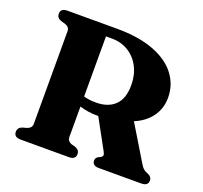

<svg xmlns="http://www.w3.org/2000/svg" viewBox="-121 -840 1036 980"><g transform="rotate(20 396.5 -350.0)"><path d="M719.5 -457Q719.5 -399.5 687 -354.5Q654.5 -309.5 596.5 -286L711.5 -96Q720.5 -80.5 729 -72.8Q737.5 -65 751.5 -60Q777 -50 777 -29Q777 0 740 0H509.5Q474 0 474 -29Q474 -42.5 488.5 -51.5L499 -55.5Q508.5 -61.5 510 -68.2Q511.5 -75 504.5 -87.5L416.5 -248.5H414.5Q386 -248.5 361 -252.2Q336 -256 314.5 -263V-98Q314.5 -76 336 -67L360 -60.5Q374 -54 378.8 -47Q383.5 -40 383.5 -29Q383.5 0 347 0H85.5Q48.5 0 48.5 -29Q48.5 -52 72 -60.5L95.5 -67Q121 -75.5 121 -98V-602Q121 -624.5 95.5 -633L72 -639.5Q48.5 -648 48.5 -671Q48.5 -700 85.5 -700H354Q472 -700 553.5 -669.2Q635 -638.5 677.2 -583.5Q719.5 -528.5 719.5 -457ZM314.5 -644V-317.5Q343.5 -309 381 -309Q447.5 -309 484.2 -345Q521 -381 521 -453.5Q521 -508.5 499 -551.5Q477 -594.5 437.5 -619.2Q398 -644 346.5 -644Z"/></g></svg>

Font: Fraunces 9pt S000
Style: Bold
Weight: 700
Version: Version 1.000; ttfautohint (v1.8.3)